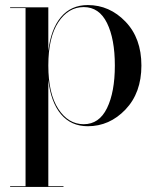

<svg xmlns="http://www.w3.org/2000/svg" viewBox="-20 -489 613 759"><path d="M20 247H81V-457H20V-460H171V-287Q181 -374 221 -421.5Q261 -469 327 -469Q413 -469 476 -403.5Q539 -338 539 -230Q539 -122 476 -56Q413 10 327 10Q261 10 221 -37.5Q181 -85 171 -173V247H231V250H20ZM210.5 -401Q171 -341 171 -230Q171 -119 210.5 -58.5Q250 2 311 2Q372 2 403 -61.5Q434 -125 434 -230Q434 -335 403 -398Q372 -461 311 -461Q250 -461 210.5 -401Z"/></svg>

Font: Bodoni* 72
Style: Regular
Weight: 400
Version: Version 1.003